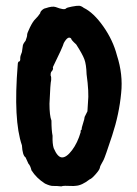

<svg xmlns="http://www.w3.org/2000/svg" viewBox="-20 -659 487 683"><path d="M291 -263 293 -295Q297 -330 288 -395Q287 -430 280 -448.5Q273 -467 251 -501Q233 -517 233 -522Q222 -533 207 -506Q203 -491 168 -420Q171 -412 162 -403Q160 -400 160 -391Q163 -385 162 -374Q159 -364 156 -290Q156 -248 163 -230Q163 -196 167 -176Q166 -148 171 -132Q185 -99 201 -99Q217 -99 236.5 -125Q256 -151 267 -189Q266 -197 270 -197Q270 -204 275.5 -220.5Q281 -237 281 -243ZM58 -474 61 -495Q61 -502 71 -514Q77 -530 76.5 -535Q76 -540 86.5 -561.5Q97 -583 106 -591.5Q115 -600 123 -612Q123 -617 129.5 -623Q136 -629 143 -630Q166 -638 178 -634Q209 -622 215 -629Q217 -632 235.5 -635.5Q254 -639 261.5 -638.5Q269 -638 278 -631Q313 -614 347.5 -565Q382 -516 396 -462Q418 -394 411 -328Q404 -253 379 -177Q354 -101 348.5 -90Q343 -79 339.5 -73.5Q336 -68 335 -61.5Q334 -55 320 -39Q306 -23 299 -21Q271 1 249 2Q244 3 232.5 2.5Q221 2 212 2Q203 2 198 4Q180 2 169.5 2.5Q159 3 140 -6Q110 -25 92 -53Q88 -70 81 -77L71 -99Q60 -106 58 -142Q27 -232 43 -428Q43 -441 50 -441Q53 -446 52 -453Q52 -460 58 -474Z"/></svg>

Font: Caveat Brush
Style: Regular
Weight: 400
Designer: Pablo Impallari
Foundry: Creative Lab NY
Version: Version 1.096; ttfautohint (v1.3)